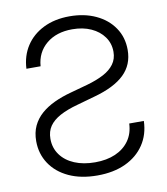

<svg xmlns="http://www.w3.org/2000/svg" viewBox="-84 -808 777 891"><g transform="rotate(-10 305.0 -363.0)"><path d="M303.7 11.7Q226.6 11.7 169.7 -14.6Q112.8 -41 81.8 -87.9Q50.8 -134.8 50.8 -194.3Q50.8 -234.9 65.4 -265.9Q80.1 -296.9 106.4 -320.1Q132.8 -343.3 169.2 -360.4Q205.6 -377.4 250 -389.2L329.6 -411.1Q374.5 -423.8 407.2 -440.9Q439.9 -458 458 -482.7Q476.1 -507.3 476.1 -541Q476.1 -580.6 454.1 -611.3Q432.1 -642.1 393.8 -659.4Q355.5 -676.8 305.2 -676.8Q230.5 -676.8 183.3 -637.7Q136.2 -598.6 131.3 -533.2H64.5Q67.4 -593.8 97.4 -639.9Q127.4 -686 180.4 -712.2Q233.4 -738.3 303.2 -738.3Q373 -738.3 427 -713.1Q481 -688 511.7 -642.8Q542.5 -597.7 542.5 -538.1Q542.5 -468.3 495.6 -422.9Q448.7 -377.4 352.5 -351.1L269 -327.6Q218.8 -314 185.1 -295.7Q151.4 -277.3 134.5 -252.7Q117.7 -228 117.7 -193.4Q117.7 -150.4 141.4 -117.9Q165 -85.4 206.8 -67.9Q248.5 -50.3 303.7 -50.3Q358.4 -50.3 399.4 -68.1Q440.4 -85.9 464.4 -119.6Q488.3 -153.3 490.2 -200.2H559.1Q557.1 -136.2 525.1 -88.6Q493.2 -41 436.8 -14.6Q380.4 11.7 303.7 11.7Z"/></g></svg>

Font: Inter 24pt Light
Style: Regular
Weight: 300
Designer: Rasmus Andersson
Foundry: rsms
Version: Version 4.001;git-66647c0bb